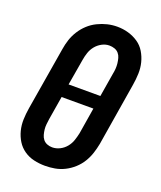

<svg xmlns="http://www.w3.org/2000/svg" viewBox="-139 -834 779 931"><g transform="rotate(20 250.0 -369.0)"><path d="M205 8Q175 8 147 1.5Q119 -5 96 -21Q73 -37 58.5 -60.5Q44 -84 37 -111.5Q30 -139 31 -168.5Q32 -198 37 -228L91 -552Q95 -578 103 -602.5Q111 -627 125.5 -650Q140 -673 160 -691.5Q180 -710 204.5 -722Q229 -734 254 -740Q279 -746 305 -746Q335 -746 362.5 -738Q390 -730 413 -714.5Q436 -699 450.5 -675Q465 -651 472 -623.5Q479 -596 478 -566.5Q477 -537 472 -507L419 -183Q414 -157 406 -132.5Q398 -108 384 -85Q370 -62 349.5 -43.5Q329 -25 305 -13Q281 -1 255.5 3.5Q230 8 205 8ZM342 -402 362 -523Q365 -537 366 -551Q367 -565 365.5 -578.5Q364 -592 360.5 -605Q357 -618 348.5 -628Q340 -638 327 -642.5Q314 -647 300 -647Q280 -647 261.5 -637Q243 -627 230 -611Q217 -595 210.5 -575.5Q204 -556 201 -537L178 -402ZM207 -88Q227 -88 246 -97.5Q265 -107 278.5 -123.5Q292 -140 298.5 -159.5Q305 -179 309 -198L331 -333H167L147 -212Q145 -198 143.5 -184Q142 -170 143.5 -157Q145 -144 148.5 -131Q152 -118 160 -108Q168 -98 180.5 -93Q193 -88 207 -88Z"/></g></svg>

Font: Iosevka Curly Slab Oblique
Style: Bold
Weight: 700
Italic angle: -9°
Monospace: yes
Designer: Belleve Invis
Foundry: Belleve Invis
Version: Version 11.1.0; ttfautohint (v1.8.3)